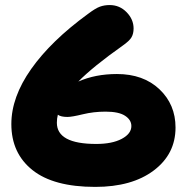

<svg xmlns="http://www.w3.org/2000/svg" viewBox="-20 -730 740 760"><path d="M356.9 9.8Q191.9 9.8 108.4 -56.9Q24.9 -123.5 24.9 -238.8Q24.9 -345.7 103.5 -457Q182.1 -568.4 328.1 -674.8Q357.9 -697.3 375.5 -703.6Q393.1 -710 414.1 -710Q453.6 -710 481.2 -681.6Q508.8 -653.3 508.8 -617.2Q508.8 -596.7 500.5 -582.3Q492.2 -567.9 464.8 -548.8Q348.1 -466.3 290 -407.2Q357.4 -437 442.9 -437Q547.4 -437 611.1 -376.7Q674.8 -316.4 674.8 -225.1Q674.8 -120.1 588.6 -55.2Q502.4 9.8 356.9 9.8ZM205.1 -244.1Q205.1 -160.2 360.8 -160.2Q423.8 -160.2 461.9 -180.4Q500 -200.7 500 -231Q500 -255.4 475.1 -271.7Q450.2 -288.1 397.9 -288.1Q350.6 -288.1 307.6 -277.6Q264.6 -267.1 247.1 -267.1Q220.7 -267.1 209 -275.9Q205.1 -260.7 205.1 -244.1Z"/></svg>

Font: Shantell Sans Normal
Style: Regular
Weight: 800
Designer: Stephen Nixon, Anya Danilova, Shantell Martin
Foundry: Arrow Type
Version: Version 1.006;[559af2be0]